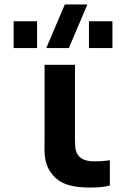

<svg xmlns="http://www.w3.org/2000/svg" viewBox="-20 -830 561 859"><path d="M187 -615H288L371 -810H270ZM483 -615V-735H378V-615ZM146 -615V-735H41V-615ZM313.5 4C353.5 11 429.5 12 471.5 0V-113C442.5 -109 409.5 -107 383.5 -109C362.5 -111 339.5 -119 326.5 -140C313.5 -161 315.5 -193 315.5 -237V-540H179.5V-229C179.5 -156 173.5 -111 203.5 -64C234.5 -16 275.5 -3 313.5 4Z"/></svg>

Font: Manrope ExtraBold
Style: Regular
Weight: 800
Designer: Mikhail Sharanda
Foundry: Mikhail Sharanda
Version: Version 4.505